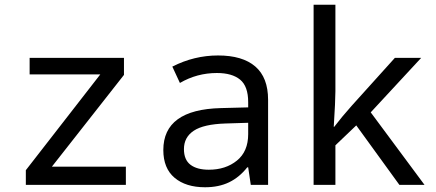

<svg xmlns="http://www.w3.org/2000/svg" viewBox="-20 -780 1840 810"><path d="M89 -62 403 -466H105V-536H503V-464L199 -77H511V0H89Z M669 -147Q669 -318 912 -324L1027 -327V-349Q1027 -416 993 -444Q959 -472 895 -472Q811 -472 739 -430L707 -499Q799 -546 900 -546Q1003 -546 1057 -499.5Q1111 -453 1111 -359V0H1038L1027 -74H1023Q990 -32 946.5 -11Q903 10 845 10Q764 10 716.5 -30Q669 -70 669 -147ZM1027 -214V-262L931 -259Q839 -256 797.5 -228.5Q756 -201 756 -151Q756 -106 783.5 -85Q811 -64 861 -64Q932 -64 979.5 -102.5Q1027 -141 1027 -214Z M1303 -760H1395V-395Q1395 -355 1388 -245H1390Q1422 -287 1463 -333L1646 -536H1757L1544 -306L1771 0H1665L1483 -251L1395 -167V0H1303Z"/></svg>

Font: Noto Sans Mono UI
Style: Regular
Weight: 400
Monospace: yes
Designer: Monotype Design team
Foundry: Monotype Imaging Inc.
Version: Version 1.000